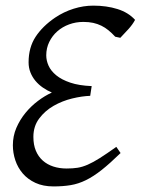

<svg xmlns="http://www.w3.org/2000/svg" viewBox="-20 -650 502 685"><path d="M461.9 -579.1Q453.1 -562.5 438 -545.9Q422.9 -529.3 409.2 -515.1L391.1 -519Q378.9 -532.2 366.9 -542Q355 -551.8 341.6 -558.3Q328.1 -564.9 312.5 -568.4Q296.9 -571.8 277.3 -571.8Q250.5 -571.8 226.6 -563Q202.6 -554.2 184.6 -538.3Q166.5 -522.5 155.8 -500.5Q145 -478.5 145 -452.6Q145 -434.1 153.3 -415.5Q161.6 -397 180.7 -381.3Q199.7 -365.7 230.7 -355.2Q261.7 -344.7 307.1 -342.8L301.8 -308.1Q272.5 -307.1 237.3 -298.6Q202.1 -290 171.4 -272.5Q140.6 -254.9 119.9 -227.3Q99.1 -199.7 99.1 -161.6Q99.1 -133.3 107.9 -112.3Q116.7 -91.3 132.6 -77.1Q148.4 -63 170.2 -55.9Q191.9 -48.8 217.8 -48.8Q239.7 -48.8 256.8 -51.5Q273.9 -54.2 293 -62.5Q312 -70.8 335.9 -85.9Q359.9 -101.1 395 -126L410.2 -104Q372.1 -66.9 342.8 -43.7Q313.5 -20.5 286.6 -7.3Q259.8 5.9 232.2 10.5Q204.6 15.1 170.9 15.1Q133.8 15.1 106.4 2.4Q79.1 -10.3 61.3 -31Q43.5 -51.8 34.7 -78.1Q25.9 -104.5 25.9 -131.8Q25.9 -164.6 38.3 -193.6Q50.8 -222.7 70.8 -247.1Q90.8 -271.5 115.5 -290Q140.1 -308.6 165 -319.8Q147.9 -327.1 132.8 -337.6Q117.7 -348.1 106.4 -361.6Q95.2 -375 88.6 -391.6Q82 -408.2 82 -427.7Q82 -480.5 106.9 -518.6Q131.8 -556.6 176.3 -586.9Q207.5 -607.9 242.7 -618.9Q277.8 -629.9 313 -629.9Q360.4 -629.9 399.2 -617.7Q438 -605.5 461.9 -579.1Z"/></svg>

Font: Gentium Plus
Style: Italic
Weight: 400
Italic angle: -8°
Designer: J. Victor Gaultney, Annie Olsen, Iska Routamaa
Foundry: SIL International
Version: Version 1.510